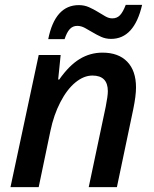

<svg xmlns="http://www.w3.org/2000/svg" viewBox="-20 -765 630 785"><path d="M342.8 0 412.1 -328.1Q420.9 -372.1 420.9 -392.1Q420.9 -456.1 357.9 -456.1Q322.8 -456.1 288.6 -428.2Q254.4 -400.4 227.1 -347.9Q199.7 -295.4 186 -229L138.2 0H22.9L138.2 -540H228L217.8 -439.9H222.2Q262.7 -497.6 305.7 -523.7Q348.6 -549.8 398.9 -549.8Q464.4 -549.8 500.2 -512.7Q536.1 -475.6 536.1 -407.2Q536.1 -373.5 524.9 -318.8L458 0ZM434.1 -606Q412.1 -606 393.8 -614.3Q375.5 -622.6 358.9 -632.6Q342.3 -642.6 326.9 -650.9Q311.5 -659.2 295.9 -659.2Q277.3 -659.2 265.1 -645.8Q252.9 -632.3 244.1 -605H177.2Q205.1 -744.1 302.2 -744.1Q324.7 -744.1 343.8 -735.6Q362.8 -727.1 379.2 -717Q395.5 -707 410.2 -698.5Q424.8 -689.9 439 -689.9Q458.5 -689.9 470.7 -702.9Q482.9 -715.8 494.1 -745.1H561Q528.8 -606 434.1 -606Z"/></svg>

Font: Open Sans Semibold
Style: Italic
Weight: 600
Italic angle: -12°
Foundry: Ascender Corporation
Version: Version 1.10